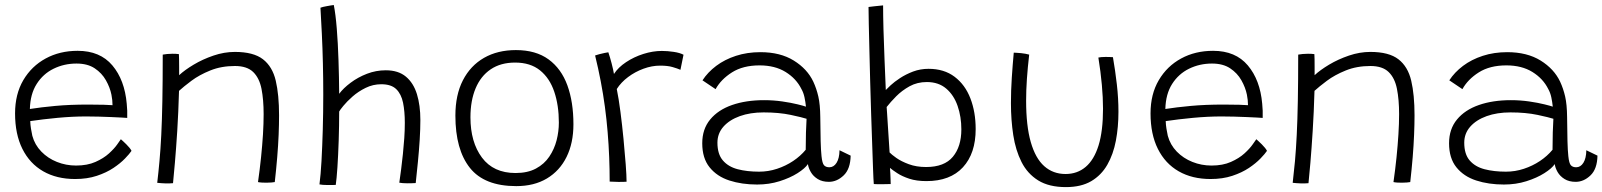

<svg xmlns="http://www.w3.org/2000/svg" viewBox="-20 -742 6543 784"><path d="M517 -126Q509 -114 490.5 -94.8Q472 -75.5 443.2 -56.2Q414.5 -37 375.2 -24Q336 -11 286.5 -11Q211.5 -11 156.5 -42.5Q101.5 -74 71.5 -134Q41.5 -194 41.5 -279Q41.5 -357.5 75.2 -414.8Q109 -472 166.5 -503.2Q224 -534.5 297 -534.5Q388.5 -534.5 438.8 -475Q489 -415.5 497.5 -318.5Q499 -304.5 499.5 -290Q500 -275.5 499.5 -260.5Q493.5 -261 476 -262Q458.5 -263 434 -264Q409.5 -265 382.5 -265.8Q355.5 -266.5 331.5 -266.5Q276 -266.5 215 -260.8Q154 -255 103.5 -247.5Q104 -231.5 106.5 -216.5Q109 -201.5 112 -187.5Q122 -150.5 148.8 -123Q175.5 -95.5 212.5 -80.8Q249.5 -66 290.5 -66Q336.5 -66 369.8 -80.8Q403 -95.5 425 -115.5Q447 -135.5 458.8 -152.5Q470.5 -169.5 473.5 -173.5Q476.5 -171 482.8 -165.2Q489 -159.5 496 -152.5Q503 -145.5 508.8 -138.5Q514.5 -131.5 517 -126ZM102 -297Q146.5 -304 205.8 -309.5Q265 -315 340 -315Q378.5 -315 404 -314.2Q429.5 -313.5 439.5 -312.5Q439.5 -333 435 -355.5Q429 -385 412.5 -414.2Q396 -443.5 366.8 -463Q337.5 -482.5 292.5 -482.5Q242 -482.5 199 -461.5Q156 -440.5 129.8 -399.2Q103.5 -358 102 -297Z M686.5 6Q680.5 6.5 673 6.8Q665.5 7 658 7Q649 6.5 638.8 6Q628.5 5.5 622 4.5Q627 -37.5 631.2 -84.2Q635.5 -131 638.5 -190.8Q641.5 -250.5 643 -330.5Q644.5 -410.5 644.5 -519Q652.5 -520.5 662.8 -521.5Q673 -522.5 684.5 -522.5Q691 -522.5 698 -522.2Q705 -522 710.5 -521Q711 -515 711.2 -500Q711.5 -485 711.5 -467Q711.5 -449 711.5 -435Q734 -456 770.8 -478Q807.5 -500 851.5 -515Q895.5 -530 939 -530Q1015 -530 1053.8 -500Q1092.5 -470 1106 -412.5Q1119.5 -355 1119.5 -271Q1119.5 -235 1117.8 -192Q1116 -149 1112 -100.2Q1108 -51.5 1102 1.5Q1097.5 2.5 1088 3.2Q1078.5 4 1068 4Q1058.5 4 1049.5 3.5Q1040.5 3 1033.5 1.5Q1041 -51 1046 -100Q1051 -149 1053.8 -193.2Q1056.5 -237.5 1056.5 -276Q1056.5 -335 1047.8 -379.2Q1039 -423.5 1013.8 -448Q988.5 -472.5 939.5 -472.5Q883.5 -472.5 838.5 -454.2Q793.5 -436 761.5 -412Q729.5 -388 711 -371Q708.5 -283 703.8 -208Q699 -133 694.2 -77.8Q689.5 -22.5 686.5 6Z M1351 13Q1345 13.5 1335.8 13.5Q1326.5 13.5 1317 13.5Q1308.5 13.5 1298.5 12.8Q1288.5 12 1284.5 11Q1289.5 -27 1292.8 -85Q1296 -143 1298 -212.8Q1300 -282.5 1300 -357Q1300 -420 1298.5 -483Q1297 -546 1294.2 -604Q1291.5 -662 1288.5 -710.5Q1292 -712 1299.2 -713.8Q1306.5 -715.5 1315 -717Q1323.5 -718.5 1331 -719.8Q1338.5 -721 1343 -721.5Q1350.5 -684 1355.2 -624.8Q1360 -565.5 1362.2 -496.2Q1364.5 -427 1365 -359Q1382 -382 1411.8 -404.2Q1441.5 -426.5 1478.5 -440.8Q1515.5 -455 1555 -455Q1606.5 -455 1637.5 -429Q1668.5 -403 1682.5 -357.5Q1696.5 -312 1696.5 -252Q1696.5 -216 1693.8 -171.5Q1691 -127 1686.5 -81.2Q1682 -35.5 1677.5 5.5Q1670 6 1661.2 6.2Q1652.5 6.5 1643.5 6.5Q1634 6.5 1625 5.8Q1616 5 1610.5 4Q1614 -21 1618 -51Q1622 -81 1625.2 -113.2Q1628.5 -145.5 1630.8 -177.8Q1633 -210 1633 -240.5Q1633 -287 1625.8 -322.5Q1618.5 -358 1598 -378Q1577.5 -398 1537 -398Q1503 -398 1473 -383.2Q1443 -368.5 1419.5 -347.8Q1396 -327 1381.8 -309.5Q1367.5 -292 1365 -286.5Q1365 -229 1363 -168.2Q1361 -107.5 1357.8 -58.8Q1354.5 -10 1351 13Z M2088 18Q1958 18 1898.8 -56.5Q1839.5 -131 1839.5 -270Q1839.5 -354.5 1870.2 -414.2Q1901 -474 1956.5 -505.8Q2012 -537.5 2086.5 -537.5Q2168 -537.5 2220 -499.5Q2272 -461.5 2296.8 -393.5Q2321.5 -325.5 2321.5 -234.5Q2321.5 -158 2293.5 -101.2Q2265.5 -44.5 2213.2 -13.2Q2161 18 2088 18ZM2085 -35.5Q2134.5 -35.5 2168.5 -53.8Q2202.5 -72 2223 -102.5Q2243.5 -133 2252.8 -169.2Q2262 -205.5 2262 -241.5Q2262 -312 2243.2 -367.5Q2224.5 -423 2185 -454.8Q2145.5 -486.5 2083.5 -486.5Q2024.5 -486.5 1983.8 -459Q1943 -431.5 1922 -381.2Q1901 -331 1901 -263Q1901 -161.5 1948 -98.5Q1995 -35.5 2085 -35.5Z M2487 -440Q2504.5 -467 2536.5 -488.2Q2568.5 -509.5 2607.2 -521.8Q2646 -534 2682.5 -534Q2706 -534 2731 -530.2Q2756 -526.5 2771 -518.5L2758.5 -457Q2746 -462.5 2726.2 -468.2Q2706.5 -474 2675.5 -474Q2642 -474 2607.8 -461.5Q2573.5 -449 2544.8 -427.5Q2516 -406 2498.5 -378.5Q2506.5 -339.5 2513.5 -285.2Q2520.5 -231 2526 -174.5Q2531.5 -118 2535 -71Q2538.5 -24 2538.5 0Q2526 1 2505.2 0.8Q2484.5 0.5 2469.5 -0.5Q2469.5 -50 2467.5 -100.5Q2465.5 -151 2461.2 -202.5Q2457 -254 2450 -306Q2443 -358 2433 -410.2Q2423 -462.5 2410 -515.5Q2416.5 -518 2427.5 -520.8Q2438.5 -523.5 2449 -525.8Q2459.5 -528 2464 -528.5Q2470.5 -510 2477.5 -483Q2484.5 -456 2487 -440Z M3071.5 11.5Q3009 11.5 2958.2 -5Q2907.5 -21.5 2877.5 -58.8Q2847.5 -96 2847.5 -157Q2847.5 -215 2880 -254.2Q2912.5 -293.5 2969.2 -313.2Q3026 -333 3100 -333Q3138 -333 3174.2 -327.8Q3210.5 -322.5 3236.8 -316Q3263 -309.5 3271 -306.5Q3269 -326 3265 -344.8Q3261 -363.5 3252.5 -378.5Q3231.5 -421 3188 -448Q3144.5 -475 3081.5 -475Q3014 -475 2969 -446.5Q2924 -418 2902 -378L2848.5 -414Q2870 -447 2904.5 -473Q2939 -499 2985 -514Q3031 -529 3085 -529Q3166 -529 3221.2 -494.8Q3276.5 -460.5 3301 -408.5Q3314 -380.5 3321.5 -348Q3329 -315.5 3329.5 -264Q3330 -204.5 3331 -166.2Q3332 -128 3334.5 -104.5Q3337.5 -75 3345 -67Q3352.5 -59 3366.5 -59Q3384.5 -59 3396 -77.2Q3407.5 -95.5 3408 -128.5L3453.5 -106.5Q3452.5 -52 3425 -25.8Q3397.5 0.5 3364.5 0.5Q3337.5 0.5 3319 -11Q3300.5 -22.5 3290.8 -39.5Q3281 -56.5 3279 -72Q3267.5 -54.5 3236.8 -35Q3206 -15.5 3163.2 -2Q3120.5 11.5 3071.5 11.5ZM3079.5 -41Q3117.5 -41 3153 -52.8Q3188.5 -64.5 3218.5 -84.5Q3248.5 -104.5 3270 -130.5Q3270 -171.5 3271 -201Q3272 -230.5 3273.5 -257Q3257 -262.5 3209 -272.8Q3161 -283 3098 -283Q3043.5 -283 3001 -267.8Q2958.5 -252.5 2934 -224.8Q2909.5 -197 2909.5 -159.5Q2909.5 -112.5 2931.8 -86.8Q2954 -61 2992.2 -51Q3030.5 -41 3079.5 -41Z M3548 9.5Q3546.5 -8 3545 -50.2Q3543.5 -92.5 3541.5 -150.8Q3539.5 -209 3537.2 -275.8Q3535 -342.5 3533.2 -410.2Q3531.5 -478 3530 -538.5Q3528.5 -599 3527.5 -645Q3526.5 -691 3526.5 -713.5Q3533.5 -714.5 3551.5 -716.5Q3569.5 -718.5 3586 -720Q3586 -680.5 3587.5 -622.5Q3589 -564.5 3591.8 -499.5Q3594.5 -434.5 3597 -374.5Q3602 -380 3616.8 -393.8Q3631.5 -407.5 3655 -423Q3678.5 -438.5 3708.2 -449.8Q3738 -461 3771.5 -461Q3835 -461 3878 -428.5Q3921 -396 3942.5 -340.2Q3964 -284.5 3964 -215Q3964 -115.5 3912 -59Q3860 -2.5 3763 -2.5Q3722.5 -2.5 3693 -12.2Q3663.5 -22 3644 -34.8Q3624.5 -47.5 3614 -56.5Q3615 -47 3615.5 -34.2Q3616 -21.5 3616.5 -9.8Q3617 2 3617 9.5Q3605 10 3582.8 10.2Q3560.5 10.5 3548 9.5ZM3612.5 -119.5Q3620.5 -111 3640.2 -97Q3660 -83 3691 -71.5Q3722 -60 3761.5 -60Q3836 -60 3870.8 -101.8Q3905.5 -143.5 3905.5 -213.5Q3905.5 -265.5 3890.2 -309.5Q3875 -353.5 3843.8 -380.2Q3812.5 -407 3764.5 -407Q3725.5 -407 3694.2 -389.8Q3663 -372.5 3639.5 -348.8Q3616 -325 3600.5 -305Q3601 -299 3602.2 -280.2Q3603.5 -261.5 3605 -236.5Q3606.5 -211.5 3608.2 -186.8Q3610 -162 3611 -143.5Q3612 -125 3612.5 -119.5Z M4465 -507Q4469 -508 4477.2 -508.8Q4485.5 -509.5 4494.5 -509.5Q4502 -509.5 4511 -509.2Q4520 -509 4524.5 -508.5Q4534 -454 4540.5 -397.2Q4547 -340.5 4547 -285.5Q4547 -223 4536.5 -167.5Q4526 -112 4501.5 -69.2Q4477 -26.5 4435.8 -2.2Q4394.5 22 4332.5 22Q4263.5 22 4219.5 -5.2Q4175.5 -32.5 4151.2 -80.5Q4127 -128.5 4117.5 -190.2Q4108 -252 4108 -321Q4108 -372.5 4111.5 -425Q4115 -477.5 4119.5 -527Q4125 -527 4133.8 -526.2Q4142.5 -525.5 4149.5 -525Q4158.5 -524 4167.2 -522.5Q4176 -521 4182.5 -519Q4176.5 -467 4173.2 -420Q4170 -373 4170 -331Q4170 -228 4189 -161.8Q4208 -95.5 4244 -63.5Q4280 -31.5 4331 -31.5Q4379 -31.5 4413.2 -60.5Q4447.5 -89.5 4465.8 -148.2Q4484 -207 4484 -298Q4484 -343.5 4479.2 -396Q4474.5 -448.5 4465 -507Z M5153.5 -126Q5145.5 -114 5127 -94.8Q5108.5 -75.5 5079.8 -56.2Q5051 -37 5011.8 -24Q4972.5 -11 4923 -11Q4848 -11 4793 -42.5Q4738 -74 4708 -134Q4678 -194 4678 -279Q4678 -357.5 4711.8 -414.8Q4745.5 -472 4803 -503.2Q4860.5 -534.5 4933.5 -534.5Q5025 -534.5 5075.2 -475Q5125.5 -415.5 5134 -318.5Q5135.5 -304.5 5136 -290Q5136.5 -275.5 5136 -260.5Q5130 -261 5112.5 -262Q5095 -263 5070.5 -264Q5046 -265 5019 -265.8Q4992 -266.5 4968 -266.5Q4912.5 -266.5 4851.5 -260.8Q4790.5 -255 4740 -247.5Q4740.5 -231.5 4743 -216.5Q4745.5 -201.5 4748.5 -187.5Q4758.5 -150.5 4785.2 -123Q4812 -95.5 4849 -80.8Q4886 -66 4927 -66Q4973 -66 5006.2 -80.8Q5039.5 -95.5 5061.5 -115.5Q5083.5 -135.5 5095.2 -152.5Q5107 -169.5 5110 -173.5Q5113 -171 5119.2 -165.2Q5125.5 -159.5 5132.5 -152.5Q5139.5 -145.5 5145.2 -138.5Q5151 -131.5 5153.5 -126ZM4738.5 -297Q4783 -304 4842.2 -309.5Q4901.5 -315 4976.5 -315Q5015 -315 5040.5 -314.2Q5066 -313.5 5076 -312.5Q5076 -333 5071.5 -355.5Q5065.5 -385 5049 -414.2Q5032.5 -443.5 5003.2 -463Q4974 -482.5 4929 -482.5Q4878.5 -482.5 4835.5 -461.5Q4792.5 -440.5 4766.2 -399.2Q4740 -358 4738.5 -297Z M5323 6Q5317 6.5 5309.5 6.8Q5302 7 5294.5 7Q5285.5 6.5 5275.2 6Q5265 5.5 5258.5 4.5Q5263.5 -37.5 5267.8 -84.2Q5272 -131 5275 -190.8Q5278 -250.5 5279.5 -330.5Q5281 -410.5 5281 -519Q5289 -520.5 5299.2 -521.5Q5309.5 -522.5 5321 -522.5Q5327.5 -522.5 5334.5 -522.2Q5341.5 -522 5347 -521Q5347.5 -515 5347.8 -500Q5348 -485 5348 -467Q5348 -449 5348 -435Q5370.5 -456 5407.2 -478Q5444 -500 5488 -515Q5532 -530 5575.5 -530Q5651.5 -530 5690.2 -500Q5729 -470 5742.5 -412.5Q5756 -355 5756 -271Q5756 -235 5754.2 -192Q5752.5 -149 5748.5 -100.2Q5744.5 -51.5 5738.5 1.5Q5734 2.5 5724.5 3.2Q5715 4 5704.5 4Q5695 4 5686 3.5Q5677 3 5670 1.5Q5677.5 -51 5682.5 -100Q5687.5 -149 5690.2 -193.2Q5693 -237.5 5693 -276Q5693 -335 5684.2 -379.2Q5675.5 -423.5 5650.2 -448Q5625 -472.5 5576 -472.5Q5520 -472.5 5475 -454.2Q5430 -436 5398 -412Q5366 -388 5347.5 -371Q5345 -283 5340.2 -208Q5335.5 -133 5330.8 -77.8Q5326 -22.5 5323 6Z M6121 11.5Q6058.5 11.5 6007.8 -5Q5957 -21.5 5927 -58.8Q5897 -96 5897 -157Q5897 -215 5929.5 -254.2Q5962 -293.5 6018.8 -313.2Q6075.5 -333 6149.5 -333Q6187.5 -333 6223.8 -327.8Q6260 -322.5 6286.2 -316Q6312.5 -309.5 6320.5 -306.5Q6318.5 -326 6314.5 -344.8Q6310.5 -363.5 6302 -378.5Q6281 -421 6237.5 -448Q6194 -475 6131 -475Q6063.5 -475 6018.5 -446.5Q5973.5 -418 5951.5 -378L5898 -414Q5919.5 -447 5954 -473Q5988.5 -499 6034.5 -514Q6080.5 -529 6134.5 -529Q6215.5 -529 6270.8 -494.8Q6326 -460.5 6350.5 -408.5Q6363.5 -380.5 6371 -348Q6378.5 -315.5 6379 -264Q6379.5 -204.5 6380.5 -166.2Q6381.5 -128 6384 -104.5Q6387 -75 6394.5 -67Q6402 -59 6416 -59Q6434 -59 6445.5 -77.2Q6457 -95.5 6457.5 -128.5L6503 -106.5Q6502 -52 6474.5 -25.8Q6447 0.5 6414 0.5Q6387 0.5 6368.5 -11Q6350 -22.5 6340.2 -39.5Q6330.5 -56.5 6328.5 -72Q6317 -54.5 6286.2 -35Q6255.5 -15.5 6212.8 -2Q6170 11.5 6121 11.5ZM6129 -41Q6167 -41 6202.5 -52.8Q6238 -64.5 6268 -84.5Q6298 -104.5 6319.5 -130.5Q6319.5 -171.5 6320.5 -201Q6321.5 -230.5 6323 -257Q6306.5 -262.5 6258.5 -272.8Q6210.5 -283 6147.5 -283Q6093 -283 6050.5 -267.8Q6008 -252.5 5983.5 -224.8Q5959 -197 5959 -159.5Q5959 -112.5 5981.2 -86.8Q6003.5 -61 6041.8 -51Q6080 -41 6129 -41Z"/></svg>

Font: Grandstander Thin ExtraLight
Style: Regular
Weight: 250
Version: Version 1.200